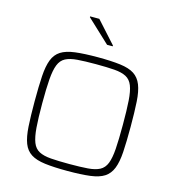

<svg xmlns="http://www.w3.org/2000/svg" viewBox="-131 -1030 1046 1148"><g transform="rotate(15 392.0 -456.0)"><path d="M392 8Q308 8 252.5 1Q197 -6 165 -26.5Q133 -47 118 -86Q103 -125 99 -188Q95 -251 95 -344Q95 -437 99 -500Q103 -563 118 -602Q133 -641 165 -661.5Q197 -682 252.5 -689Q308 -696 392 -696Q476 -696 531.5 -689Q587 -682 618.5 -661.5Q650 -641 665.5 -602Q681 -563 685 -500Q689 -437 689 -344Q689 -251 685 -188Q681 -125 665.5 -86Q650 -47 618.5 -26.5Q587 -6 531.5 1Q476 8 392 8ZM392 -35Q461 -35 506.5 -38.5Q552 -42 579.5 -56.5Q607 -71 620 -104Q633 -137 637 -194.5Q641 -252 641 -344Q641 -436 637 -493.5Q633 -551 620 -584Q607 -617 579.5 -631.5Q552 -646 506.5 -649.5Q461 -653 392 -653Q323 -653 277.5 -649.5Q232 -646 204.5 -631.5Q177 -617 164 -584Q151 -551 146.5 -493.5Q142 -436 142 -344Q142 -252 146.5 -194.5Q151 -137 164 -104Q177 -71 204.5 -56.5Q232 -42 277.5 -38.5Q323 -35 392 -35ZM426 -782 284 -915V-920H341L461 -787V-782Z"/></g></svg>

Font: Saira SemiExpanded ExtraLight
Style: Regular
Weight: 250
Width: 6
Designer: Hector Gatti with collaboration of the Omnibus-Type team
Foundry: Omnibus-Type
Version: Version 1.101